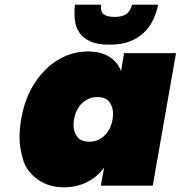

<svg xmlns="http://www.w3.org/2000/svg" viewBox="-20 -790 769 817"><path d="M70 -282Q85 -371 127.5 -436.5Q170 -502 229 -536.5Q288 -571 354 -571Q409 -571 445 -548.5Q481 -526 495 -487L508 -564H729L630 0H409L423 -77Q395 -38 351 -15.5Q307 7 252 7Q186 7 139 -27.5Q92 -62 77.5 -112.5Q63 -163 63 -206Q63 -241 70 -282ZM459 -282Q461 -296 461 -307Q461 -335 445.5 -356Q430 -377 394 -377Q358 -377 330.5 -352Q303 -327 295 -282Q293 -268 293 -257Q293 -229 308.5 -208Q324 -187 360 -187Q396 -187 423.5 -212Q451 -237 459 -282ZM299 -770H410Q407 -741 421 -729.5Q435 -718 467 -718Q499 -718 516.5 -729.5Q534 -741 542 -770H653Q646 -736 631.5 -705.5Q617 -675 592.5 -651.5Q568 -628 533 -614Q498 -600 448 -600H444Q395 -600 364 -614Q333 -628 317.5 -651.5Q302 -675 298.5 -705.5Q295 -736 299 -770Z"/></svg>

Font: Fz Poppins Black
Style: Italic
Weight: 900
Italic angle: -10°
Designer: Ninad Kale (Devanagari), Jonny Pinhorn (Latin)
Foundry: Indian Type Foundry
Version: Vit hóa bi Vntype.Com & FontZin.Com